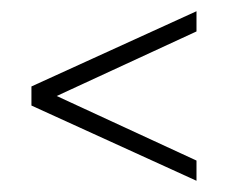

<svg xmlns="http://www.w3.org/2000/svg" viewBox="-20 -521 410 342"><path d="M330 -199 36 -333V-367L330 -501V-465L81 -350L330 -235Z"/></svg>

Font: Bebas Neue Book
Style: Regular
Weight: 300
Designer: Ryoichi Tsunekawa
Foundry: Ryoichi Tsunekawa
Version: Version 1.003;PS 001.003;hotconv 1.0.88;makeotf.lib2.5.64775